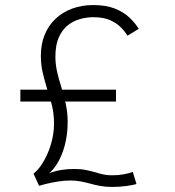

<svg xmlns="http://www.w3.org/2000/svg" viewBox="-20 -726 690 759"><path d="M60.5 -324.5V-371.5H438.5V-324.5ZM153 -25.5 112.5 -39.5Q128 -51.5 142.5 -72.5Q157 -93.5 168.5 -120.2Q180 -147 186.8 -177Q193.5 -207 193.5 -238Q193.5 -276.5 185.2 -310Q177 -343.5 166 -375.5Q156.5 -406.5 149 -438.2Q141.5 -470 141.5 -505Q141.5 -550.5 156.2 -587.5Q171 -624.5 198.8 -651Q226.5 -677.5 264.8 -691.8Q303 -706 349 -706Q399 -706 433.8 -692.2Q468.5 -678.5 491.2 -657Q514 -635.5 528.5 -612L484 -585Q473.5 -602 456.8 -618.8Q440 -635.5 414 -646.8Q388 -658 349 -658Q323.5 -658 296.8 -650.8Q270 -643.5 248 -626Q226 -608.5 212.5 -578.2Q199 -548 199 -502Q199 -472.5 205.5 -443.2Q212 -414 221.5 -385Q231.5 -352 239.5 -317.2Q247.5 -282.5 247.5 -243Q247.5 -194.5 236 -151.2Q224.5 -108 203.5 -75.2Q182.5 -42.5 153 -25.5ZM134.5 8.5 112.5 -39.5Q113.5 -39.5 117.8 -38.8Q122 -38 128.5 -36.8Q135 -35.5 141.8 -34.2Q148.5 -33 154.5 -31.5Q168.5 -39.5 185.5 -45.2Q202.5 -51 224.2 -54.5Q246 -58 274.5 -58Q300 -58 319.5 -54Q339 -50 356.5 -45Q372 -40 387.8 -36.5Q403.5 -33 422.5 -33Q448 -33 470.5 -37.2Q493 -41.5 505 -46.5L519.5 1.5Q507 5.5 480.5 9.2Q454 13 422.5 13Q397.5 13 375.8 9Q354 5 333 -1Q314.5 -6 296.5 -9.2Q278.5 -12.5 258.5 -12.5Q233 -12.5 206.2 -8Q179.5 -3.5 159.8 1.5Q140 6.5 134.5 8.5Z"/></svg>

Font: Trispace Thin ExtraLight
Style: Regular
Weight: 250
Version: Version 1.210